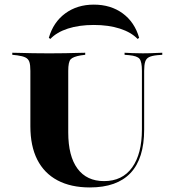

<svg xmlns="http://www.w3.org/2000/svg" viewBox="-20 -799 739 830"><path d="M111.3 -369.4V-492.7Q111.3 -518.5 106.9 -531.5Q102.4 -544.4 90.3 -550.4Q78.2 -556.5 54.8 -559.7L33.1 -562.1V-571Q49.2 -571 71.8 -570.2Q94.4 -569.4 122.6 -569Q150.8 -568.5 181.5 -568.5H192.7H204.8Q235.5 -568.5 262.1 -569Q288.7 -569.4 310.9 -570.2Q333.1 -571 348.4 -571V-562.1L329.8 -559.7Q296 -554 285.5 -542.7Q275 -531.5 275 -492.7V-369.4ZM368.5 11.3Q286.3 11.3 228.6 -19.4Q171 -50 141.1 -108.9Q111.3 -167.7 111.3 -253.2V-369.4H275V-226.6Q275 -124.2 314.9 -70.2Q354.8 -16.1 429.8 -16.1Q508.9 -16.1 551.2 -75Q593.5 -133.9 593.5 -239.5V-369.4H603.2V-238.7Q603.2 -113.7 544.4 -51.2Q485.5 11.3 368.5 11.3ZM593.5 -369.4V-492.7Q593.5 -531.5 583.5 -544.4Q573.4 -557.3 537.9 -560.5L518.5 -562.1V-571Q532.3 -570.2 553.2 -569.4Q574.2 -568.5 597.6 -568.5Q615.3 -568.5 630.6 -569Q646 -569.4 659.3 -570.2Q672.6 -571 681.5 -571V-562.1L660.5 -560.5Q636.3 -558.1 624.2 -552Q612.1 -546 607.7 -532.3Q603.2 -518.5 603.2 -492.7V-369.4ZM385.5 -779Q458.9 -779 510.5 -741.1Q562.1 -703.2 581.5 -635.5L575 -630.6Q546.8 -659.7 498 -675.4Q449.2 -691.1 385.5 -691.1Q321.8 -691.1 273.4 -675.4Q225 -659.7 197.6 -630.6L191.1 -635.5Q210.5 -703.2 262.1 -741.1Q313.7 -779 385.5 -779Z"/></svg>

Font: Playfair 144pt SemiExpanded Black
Style: Regular
Weight: 900
Width: 6
Designer: Claus Eggers Sørensen
Foundry: Claus Eggers Sørensen
Version: Version 2.203